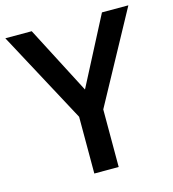

<svg xmlns="http://www.w3.org/2000/svg" viewBox="-107 -803 806 892"><g transform="rotate(-15 296.0 -357.0)"><path d="M295.9 -388.2 464.8 -713.9H591.8L354 -276.9V0H236.8V-272.9L0 -713.9H127Z"/></g></svg>

Font: f1_52653          
Style: Regular
Weight: 600
Foundry: Ascender Corporation
Version: Version 1.10